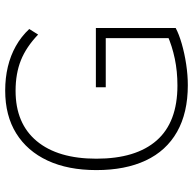

<svg xmlns="http://www.w3.org/2000/svg" viewBox="-22 -732 761 758"><g transform="rotate(-90 359.0 -352.5)"><path d="M402 8Q293 8 218 -34.5Q143 -77 105 -158Q67 -239 67 -353Q67 -465 104.5 -545.5Q142 -626 212 -669.5Q282 -713 381 -713Q431 -713 475 -702.5Q519 -692 556.5 -671Q594 -650 624 -618L602 -583Q553 -630 500.5 -651Q448 -672 380 -672Q251 -672 181.5 -588.5Q112 -505 112 -353Q112 -197 184 -115Q256 -33 401 -33Q457 -33 507 -43.5Q557 -54 600 -73L588 -35V-316H394V-355H628V-40Q604 -27 566 -16Q528 -5 485 1.5Q442 8 402 8Z"/></g></svg>

Font: Nunito Sans 12pt ExtraLight 12pt ExtraLight
Style: Regular
Weight: 250
Version: Version 3.101;gftools[0.9.27]